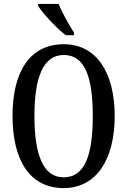

<svg xmlns="http://www.w3.org/2000/svg" viewBox="-20 -951 651 981"><path d="M316 -771H358V-784C335 -822 296 -886 280 -931H175V-921C195 -886 269 -807 316 -771ZM305 10C473 10 566 -137 566 -358C566 -580 473 -725 306 -725C129 -725 44 -580 44 -359C44 -137 129 10 305 10ZM305 -45C200 -45 156 -161 156 -358C156 -555 200 -670 306 -670C415 -670 454 -555 454 -358C454 -161 415 -45 305 -45Z"/></svg>

Font: Noto Serif Armenian ExtraCondensed Medium
Style: Regular
Weight: 500
Width: 2
Designer: Monotype Design Team
Foundry: Monotype Imaging Inc.
Version: Version 2.008